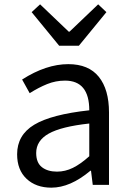

<svg xmlns="http://www.w3.org/2000/svg" viewBox="-20 -853 603 886"><path d="M59 -141Q59 -230 138 -277.5Q217 -325 392 -344Q392 -481 280 -481Q237 -481 197.5 -465Q158 -449 117 -423L82 -486Q193 -557 295 -557Q389 -557 436 -498.5Q483 -440 483 -334V0H408L400 -65H397Q304 13 217 13Q146 13 102.5 -28Q59 -69 59 -141ZM392 -132V-283Q263 -269 205 -236.5Q147 -204 147 -147Q147 -102 173.5 -81.5Q200 -61 243 -61Q281 -61 316.5 -78.5Q352 -96 392 -132ZM126 -797 165 -833 297 -707H301L433 -833L471 -797L344 -642H253Z"/></svg>

Font: Merged Yaku Han JP
Style: Regular
Weight: 400
Designer: Ryoko NISHIZUKA 西塚涼子 (kana, bopomofo & ideographs); Paul D. Hunt (Latin, Greek & Cyrillic); Sandoll Communications 산돌커뮤니
Foundry: Adobe
Version: Version 2.004